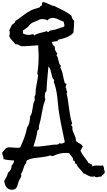

<svg xmlns="http://www.w3.org/2000/svg" viewBox="-165 -1343 982 1762"><path d="M797.9 232.4Q794.9 249 784.7 256.3Q774.4 263.7 765.6 277.3H761.7Q752 277.3 742.7 279.3Q733.4 281.2 723.6 284.2Q718.8 282.2 711.9 281.2Q705.1 280.3 703.1 274.4Q695.3 278.3 681.6 278.3Q659.2 278.3 639.2 265.6Q619.1 252.9 597.7 246.1Q591.8 234.4 583.5 225.1Q575.2 215.8 566.9 207Q558.6 198.2 550.8 188.5Q543 178.7 538.1 165Q536.1 159.2 533.2 158.2Q530.3 157.2 524.4 158.2Q525.4 147.5 522 139.6Q518.6 131.8 506.8 129.9Q506.8 117.2 502.9 108.4Q499 99.6 493.7 93.3Q488.3 86.9 481.9 80.1Q475.6 73.2 471.7 63.5Q462.9 61.5 454.6 61Q446.3 60.5 436.5 60.5Q389.6 60.5 345.7 78.1Q340.8 80.1 335.4 83Q330.1 85.9 325.2 87.9Q323.2 87.9 321.8 88.4Q320.3 88.9 318.4 88.9Q311.5 88.9 305.7 86.4Q299.8 84 293 84Q290 84 286.6 85.4Q283.2 86.9 280.3 87.9Q265.6 92.8 252.9 93.8Q212.9 101.6 168.5 105.5Q124 109.4 86.9 126Q79.1 129.9 77.1 138.2Q75.2 146.5 76.2 154.3Q65.4 162.1 60.1 174.8Q54.7 187.5 50.3 201.7Q45.9 215.8 41 229.5Q36.1 243.2 27.3 252.9Q30.3 258.8 30.3 265.6Q30.3 280.3 20.5 294.9Q10.7 309.6 5.9 323.2Q1 336.9 -2 350.1Q-4.9 363.3 -10.7 374Q-16.6 384.8 -26.9 391.6Q-37.1 398.4 -55.7 398.4Q-73.2 398.4 -85.9 391.6Q-98.6 384.8 -106.4 374Q-114.3 363.3 -119.1 348.6Q-124 334 -127 319.3Q-116.2 297.9 -106.4 282.2Q-96.7 266.6 -91.8 242.2Q-74.2 229.5 -65.9 211.4Q-57.6 193.4 -56.6 171.9Q-45.9 165 -41.5 153.8Q-37.1 142.6 -36.1 129.9Q-59.6 127.9 -85.4 126Q-111.3 124 -133.8 116.2Q-133.8 114.3 -133.3 112.3Q-132.8 110.4 -132.8 108.4Q-132.8 95.7 -138.7 85.4Q-144.5 75.2 -144.5 63.5V55.7Q-136.7 47.9 -130.4 39.6Q-124 31.2 -117.2 24.4Q-110.4 17.6 -101.6 13.2Q-92.8 8.8 -79.1 8.8Q-60.5 8.8 -43 11.2Q-25.4 13.7 -6.8 13.7Q5.9 13.7 19.5 10.7Q41 -33.2 57.6 -78.6Q74.2 -124 83 -170.9Q89.8 -180.7 95.7 -193.8Q101.6 -207 105 -221.7Q108.4 -236.3 109.9 -250.5Q111.3 -264.6 111.3 -276.4Q122.1 -289.1 126.5 -307.6Q130.9 -326.2 133.8 -346.2Q136.7 -366.2 140.1 -385.7Q143.6 -405.3 153.3 -419.9V-428.7Q154.3 -443.4 150.4 -455.1Q155.3 -457 156.2 -463.9Q157.2 -470.7 160.2 -475.6Q161.1 -520.5 169.9 -564Q178.7 -607.4 184.6 -651.4V-654.3Q184.6 -659.2 181.2 -659.7Q177.7 -660.2 177.7 -665Q177.7 -673.8 180.2 -688.5Q182.6 -703.1 183.6 -712.9Q189.5 -765.6 189.5 -817.4Q189.5 -861.3 186.5 -904.3Q183.6 -947.3 180.7 -991.2L188.5 -1002.9Q192.4 -1008.8 195.3 -1014.6Q205.1 -1018.6 211.4 -1022.9Q217.8 -1027.3 228.5 -1027.3Q231.4 -1027.3 233.4 -1026.9Q235.4 -1026.4 237.3 -1026.4Q243.2 -1022.5 246.6 -1015.6Q250 -1008.8 253.4 -1002.9Q256.8 -997.1 262.7 -993.2Q268.6 -989.3 279.3 -991.2Q284.2 -963.9 306.6 -962.9Q311.5 -949.2 318.8 -935.5Q326.2 -921.9 338.9 -914.1Q337.9 -910.2 337.9 -903.3Q337.9 -889.6 344.2 -877Q350.6 -864.3 360.4 -853.5V-851.6Q360.4 -840.8 352.5 -836.9Q361.3 -827.1 365.2 -813.5Q369.1 -799.8 372.1 -785.6Q375 -771.5 379.4 -758.8Q383.8 -746.1 394.5 -739.3V-736.3Q394.5 -731.4 391.1 -730.5Q387.7 -729.5 387.7 -724.6Q405.3 -692.4 412.1 -654.3Q418.9 -616.2 429.7 -581.1Q433.6 -577.1 439 -576.2Q444.3 -575.2 447.3 -571.3Q441.4 -567.4 441.4 -557.6Q441.4 -547.9 436.5 -543Q444.3 -536.1 443.8 -522.9Q443.4 -509.8 451.2 -503.9V-500Q451.2 -496.1 449.2 -493.7Q447.3 -491.2 447.3 -487.3V-483.4Q455.1 -449.2 459.5 -415Q463.9 -380.9 468.8 -346.7Q473.6 -312.5 479.5 -278.8Q485.4 -245.1 496.1 -212.9Q497.1 -211.9 497.1 -210Q497.1 -205.1 493.2 -204.6Q489.3 -204.1 489.3 -199.2Q489.3 -194.3 492.7 -188Q496.1 -181.6 500 -177.7Q499 -173.8 499 -166Q499 -151.4 504.4 -137.7Q509.8 -124 516.1 -110.8Q522.5 -97.7 527.3 -83Q532.2 -68.4 531.2 -51.8Q537.1 -43 546.4 -37.1Q555.7 -31.2 565.4 -26.4Q575.2 -21.5 583.5 -14.6Q591.8 -7.8 594.7 3.9Q586.9 10.7 584 21Q581.1 31.2 573.2 39.1Q580.1 55.7 589.4 69.8Q598.6 84 608.4 97.7L628.9 125Q639.6 138.7 647.5 154.3Q658.2 154.3 663.1 160.2Q668 166 678.7 165Q682.6 172.9 681.6 182.6Q701.2 175.8 720.7 175.8Q731.4 175.8 740.7 176.8Q750 177.7 759.8 177.7Q771.5 177.7 780.3 174.8Q784.2 180.7 786.1 188Q788.1 195.3 789.1 203.1L792 218.8Q793.9 226.6 797.9 232.4ZM429.7 -38.1Q416 -105.5 401.9 -172.4Q387.7 -239.3 377 -307.6Q371.1 -343.8 368.2 -379.9Q365.2 -416 360.8 -451.7Q356.4 -487.3 349.1 -522.5Q341.8 -557.6 328.1 -591.8V-593.8Q328.1 -596.7 330.1 -598.6Q332 -600.6 332 -605.5V-609.4Q319.3 -618.2 314.5 -634.3Q309.6 -650.4 306.2 -668.5Q302.7 -686.5 297.4 -703.6Q292 -720.7 279.3 -732.4Q274.4 -675.8 269 -619.6Q263.7 -563.5 261.7 -506.8Q252 -501 249 -487.3Q246.1 -473.6 246.1 -462.9Q246.1 -455.1 247.1 -446.8Q248 -438.5 251 -429.7Q233.4 -385.7 225.6 -339.4Q217.8 -293 208 -247.1Q207 -244.1 204.6 -233.9Q202.1 -223.6 199.2 -212.9Q196.3 -202.1 194.3 -193.8Q192.4 -185.5 192.4 -184.6Q191.4 -177.7 191.9 -170.9Q192.4 -164.1 192.4 -157.2L177.7 -142.6Q173.8 -105.5 163.6 -70.8Q153.3 -36.1 142.6 0Q149.4 1 155.8 1.5Q162.1 2 168.9 2Q200.2 2 231.9 -2.4Q263.7 -6.8 294.9 -10.7Q305.7 -12.7 317.4 -14.2Q329.1 -15.6 339.8 -15.6Q344.7 -16.6 351.6 -16.1Q358.4 -15.6 363.3 -16.6Q371.1 -18.6 373.5 -22.9Q376 -27.3 383.8 -28.3Q389.6 -25.4 397.5 -25.4Q406.2 -25.4 414.1 -29.3Q421.9 -33.2 429.7 -38.1ZM515.6 -1151.4Q514.6 -1124 513.2 -1097.2Q511.7 -1070.3 508.8 -1043Q488.3 -1020.5 461.4 -1007.8Q434.6 -995.1 406.2 -987.3Q398.4 -985.4 389.2 -983.4Q379.9 -981.4 372.1 -979.5Q367.2 -977.5 365.2 -972.7Q363.3 -967.8 358.4 -964.8Q337.9 -963.9 318.4 -959.5Q298.8 -955.1 279.3 -949.7Q259.8 -944.3 240.2 -940.4Q220.7 -936.5 200.2 -936.5Q192.4 -936.5 189.5 -932.6Q186.5 -928.7 179.7 -926.8Q171.9 -924.8 162.1 -925.3Q152.3 -925.8 144.5 -924.8Q122.1 -922.9 98.6 -920.9Q75.2 -918.9 52.7 -918.9H38.1Q32.2 -918.9 25.4 -919.9Q13.7 -927.7 2.4 -933.1Q-8.8 -938.5 -23.4 -936.5Q-38.1 -956.1 -54.2 -971.7Q-70.3 -987.3 -80.1 -1010.7Q-78.1 -1018.6 -76.7 -1025.9Q-75.2 -1033.2 -75.2 -1041Q-75.2 -1054.7 -80.1 -1063.5Q-72.3 -1077.1 -67.4 -1090.3Q-62.5 -1103.5 -54.7 -1116.2Q-43.9 -1122.1 -35.2 -1129.9Q-26.4 -1137.7 -23.4 -1151.4Q13.7 -1173.8 47.4 -1201.2Q81.1 -1228.5 120.1 -1248Q139.6 -1257.8 156.7 -1262.2Q173.8 -1266.6 193.4 -1273.4Q202.1 -1276.4 205.1 -1284.2Q208 -1292 218.8 -1291Q219.7 -1298.8 220.7 -1311Q221.7 -1323.2 232.4 -1323.2Q242.2 -1323.2 254.4 -1318.4Q266.6 -1313.5 279.8 -1307.1Q293 -1300.8 306.6 -1294.9Q320.3 -1289.1 333 -1288.1Q374 -1267.6 415.5 -1247.1Q457 -1226.6 491.2 -1197.3Q496.1 -1168 515.6 -1151.4ZM425.8 -1110.4Q425.8 -1118.2 422.9 -1126.5Q419.9 -1134.8 420.9 -1143.6Q396.5 -1151.4 369.6 -1165Q342.8 -1178.7 317.4 -1178.7Q289.1 -1178.7 270.5 -1155.3Q261.7 -1162.1 248 -1165Q234.4 -1168 222.7 -1168Q206.1 -1168 193.4 -1162.1Q175.8 -1151.4 156.2 -1145Q136.7 -1138.7 120.1 -1127Q109.4 -1119.1 101.1 -1107.4Q92.8 -1095.7 81.1 -1087.9Q72.3 -1082 64 -1075.7Q55.7 -1069.3 45.9 -1063.5V-1036.1Q71.3 -1022.5 98.6 -1022.5Q109.4 -1022.5 119.1 -1025.9Q128.9 -1029.3 137.7 -1029.3Q142.6 -1029.3 144.5 -1023.9Q146.5 -1018.6 150.4 -1018.6Q152.3 -1018.6 155.3 -1021.5Q164.1 -1028.3 177.2 -1032.7Q190.4 -1037.1 205.1 -1041Q219.7 -1044.9 234.4 -1048.3Q249 -1051.8 260.7 -1056.6H263.7Q268.6 -1056.6 269.5 -1052.7Q270.5 -1048.8 275.4 -1048.8Q280.3 -1048.8 285.6 -1055.7Q291 -1062.5 298.8 -1063.5Q312.5 -1066.4 324.2 -1067.9Q335.9 -1069.3 349.6 -1074.2Q366.2 -1079.1 383.3 -1085.4Q400.4 -1091.8 417 -1094.7Q418 -1099.6 424.8 -1101.6Q425.8 -1104.5 425.8 -1110.4Z"/></svg>

Font: Rock Salt
Style: Regular
Weight: 400
Version: Version 1.001